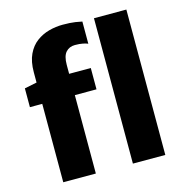

<svg xmlns="http://www.w3.org/2000/svg" viewBox="-118 -929 981 1036"><g transform="rotate(-15 372.5 -411.0)"><path d="M108 0V-438H39V-543L108 -557V-614Q108 -674 127 -714.2Q146 -754.5 177.8 -778Q209.5 -801.5 247.8 -811.8Q286 -822 324 -822Q367 -822 394.8 -817.8Q422.5 -813.5 432 -811V-687Q422.5 -691.5 404.5 -695.2Q386.5 -699 360 -699Q328.5 -699 309.2 -677.5Q290 -656 290 -607V-557H411V-438H290V0ZM497 0V-812H678V0Z"/></g></svg>

Font: Koeln Type Sans ExtraBold
Style: Regular
Weight: 800
Designer: Eben Sorkin
Foundry: Eben Sorkin
Version: Version 2.001